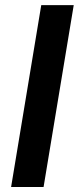

<svg xmlns="http://www.w3.org/2000/svg" viewBox="-20 -748 315 768"><path d="M274.9 -727.5 154.3 0H24.4L145 -727.5Z"/></svg>

Font: Inter 20pt SemiBold
Style: Italic
Weight: 600
Italic angle: -9.3988°
Version: Version 4.001;git-66647c0bb